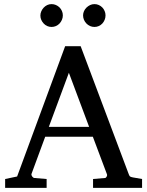

<svg xmlns="http://www.w3.org/2000/svg" viewBox="-20 -911 714 931"><path d="M314 -558.1 216.8 -295.9H412.1ZM431.2 0V-43L488.8 -47.9Q493.7 -47.9 497.1 -54.4Q500.5 -61 499 -64.9L430.2 -248H199.2L132.8 -67.9Q131.8 -64.9 132.8 -61.5Q133.8 -58.1 136.2 -54.9Q138.7 -51.8 141.6 -49.8Q144.5 -47.9 147 -47.9L206.1 -43V0H4.9V-43L63 -55.2L295.9 -687H371.1L603 -69.8Q606.4 -59.6 609.6 -56.2Q612.8 -52.7 624 -50.8L668.9 -43V0ZM284.7 -836.4Q284.7 -825.2 280.3 -814.9Q275.9 -804.7 268.6 -796.9Q261.2 -789.1 251.2 -784.7Q241.2 -780.3 230 -780.3Q218.8 -780.3 209 -784.7Q199.2 -789.1 191.9 -796.9Q184.6 -804.7 180.2 -814.5Q175.8 -824.2 175.8 -835.4Q175.8 -846.2 180.2 -856.2Q184.6 -866.2 191.9 -874Q199.2 -881.8 209 -886.5Q218.8 -891.1 230 -891.1Q241.2 -891.1 251.2 -886.7Q261.2 -882.3 268.6 -875Q275.9 -867.7 280.3 -857.7Q284.7 -847.7 284.7 -836.4ZM491.7 -836.4Q491.7 -825.2 487.5 -814.9Q483.4 -804.7 476.1 -796.9Q468.8 -789.1 459 -784.7Q449.2 -780.3 438 -780.3Q426.8 -780.3 416.7 -784.7Q406.7 -789.1 399.2 -796.9Q391.6 -804.7 387.2 -814.9Q382.8 -825.2 382.8 -836.4Q382.8 -846.7 387.2 -856.7Q391.6 -866.7 399.4 -874.3Q407.2 -881.8 417 -886.5Q426.8 -891.1 438 -891.1Q449.2 -891.1 459 -886.7Q468.8 -882.3 476.1 -874.8Q483.4 -867.2 487.5 -857.2Q491.7 -847.2 491.7 -836.4Z"/></svg>

Font: BabelStone Ogham
Style: Italic
Weight: 400
Italic angle: -30°
Designer: Andrew West
Foundry: BabelStone
Version: Version 2.02 March 14, 2022